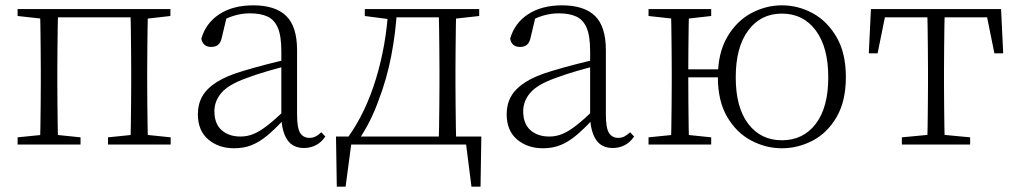

<svg xmlns="http://www.w3.org/2000/svg" viewBox="-20 -542 3817 720"><path d="M130 0Q131 -24 131.5 -64.5Q132 -105 132.5 -148.5Q133 -192 133 -226V-283Q133 -316 132.5 -359.5Q132 -403 131.5 -443.5Q131 -484 130 -508H198Q197 -484 196.5 -443.5Q196 -403 195.5 -359.5Q195 -316 195 -283V-226Q195 -192 195.5 -148.5Q196 -105 196.5 -64.5Q197 -24 198 0ZM469 0Q470 -24 470.5 -64.5Q471 -105 471.5 -148.5Q472 -192 472 -226V-283Q472 -316 471.5 -359.5Q471 -403 470.5 -443.5Q470 -484 469 -508H535Q534 -484 533.5 -443.5Q533 -403 532.5 -359.5Q532 -316 532 -283V-226Q532 -192 532.5 -148.5Q533 -105 533.5 -64.5Q534 -24 535 0ZM46 0V-27L155 -38H175L282 -27V0ZM385 0V-27L493 -38H514L620 -27V0ZM46 -482V-508H163V-470H155ZM502 -470V-508H619V-482L514 -470ZM163 -477V-508H502V-477Z M858 14Q800 14 761 -19Q722 -52 722 -114Q722 -151 738.5 -180.5Q755 -210 792.5 -234Q830 -258 892 -276Q935 -289 979.5 -300.5Q1024 -312 1064 -321V-297Q1024 -287 982.5 -275Q941 -263 904 -249Q837 -225 810.5 -194Q784 -163 784 -125Q784 -78 811 -54Q838 -30 882 -30Q907 -30 930.5 -39.5Q954 -49 983.5 -72Q1013 -95 1053 -134L1059 -89H1040Q1008 -55 980 -32Q952 -9 923 2.5Q894 14 858 14ZM1120 13Q1078 13 1057.5 -17.5Q1037 -48 1035 -102V-106V-350Q1035 -407 1022 -437.5Q1009 -468 983 -480Q957 -492 917 -492Q887 -492 857 -483Q827 -474 795 -454L831 -482L812 -402Q808 -382 798 -374Q788 -366 772 -366Q741 -366 735 -397Q752 -456 803 -489Q854 -522 930 -522Q1012 -522 1053 -482.5Q1094 -443 1094 -354V-113Q1094 -61 1106 -43Q1118 -25 1140 -25Q1153 -25 1163 -30Q1173 -35 1185 -46L1200 -30Q1185 -8 1164.5 2.5Q1144 13 1120 13Z M1752 0H1274L1300 -23L1276 158H1243L1240 -30H1785L1782 158H1748L1725 -23ZM1625 0Q1626 -24 1626.5 -64.5Q1627 -105 1627.5 -148.5Q1628 -192 1628 -226V-283Q1628 -316 1627.5 -359.5Q1627 -403 1626.5 -443.5Q1626 -484 1625 -508H1691Q1690 -484 1689.5 -443.5Q1689 -403 1688.5 -359.5Q1688 -316 1688 -283V-226Q1688 -192 1688.5 -148.5Q1689 -105 1689.5 -64.5Q1690 -24 1691 0ZM1348 -482V-508H1450V-470H1440ZM1658 -470V-508H1777V-482L1669 -470ZM1287 -30Q1352 -122 1390 -247Q1428 -372 1436 -508H1469Q1464 -419 1447 -331.5Q1430 -244 1399 -164Q1385 -125 1366.5 -88Q1348 -51 1325 -18V-6ZM1450 -477V-508H1660V-477Z M2016 14Q1958 14 1919 -19Q1880 -52 1880 -114Q1880 -151 1896.5 -180.5Q1913 -210 1950.5 -234Q1988 -258 2050 -276Q2093 -289 2137.5 -300.5Q2182 -312 2222 -321V-297Q2182 -287 2140.5 -275Q2099 -263 2062 -249Q1995 -225 1968.5 -194Q1942 -163 1942 -125Q1942 -78 1969 -54Q1996 -30 2040 -30Q2065 -30 2088.5 -39.5Q2112 -49 2141.5 -72Q2171 -95 2211 -134L2217 -89H2198Q2166 -55 2138 -32Q2110 -9 2081 2.5Q2052 14 2016 14ZM2278 13Q2236 13 2215.5 -17.5Q2195 -48 2193 -102V-106V-350Q2193 -407 2180 -437.5Q2167 -468 2141 -480Q2115 -492 2075 -492Q2045 -492 2015 -483Q1985 -474 1953 -454L1989 -482L1970 -402Q1966 -382 1956 -374Q1946 -366 1930 -366Q1899 -366 1893 -397Q1910 -456 1961 -489Q2012 -522 2088 -522Q2170 -522 2211 -482.5Q2252 -443 2252 -354V-113Q2252 -61 2264 -43Q2276 -25 2298 -25Q2311 -25 2321 -30Q2331 -35 2343 -46L2358 -30Q2343 -8 2322.5 2.5Q2302 13 2278 13Z M2412 0V-27L2521 -38H2541L2647 -27V0ZM2412 -482V-508H2647V-482L2541 -470H2521ZM2496 0Q2497 -24 2497.5 -64.5Q2498 -105 2498.5 -148.5Q2499 -192 2499 -226V-283Q2499 -316 2498.5 -359.5Q2498 -403 2497.5 -443.5Q2497 -484 2496 -508H2564Q2563 -484 2562.5 -443.5Q2562 -403 2561.5 -358Q2561 -313 2561 -277V-256Q2561 -207 2561.5 -157Q2562 -107 2562.5 -65.5Q2563 -24 2564 0ZM2529 -252V-282H2713V-252ZM2912 14Q2852 14 2797 -15Q2742 -44 2707 -103.5Q2672 -163 2672 -253Q2672 -343 2707 -403Q2742 -463 2797 -492.5Q2852 -522 2912 -522Q2973 -522 3027.5 -492.5Q3082 -463 3117 -403Q3152 -343 3152 -253Q3152 -163 3117.5 -103.5Q3083 -44 3028 -15Q2973 14 2912 14ZM2912 -16Q2992 -16 3039 -77.5Q3086 -139 3086 -252Q3086 -365 3039 -428Q2992 -491 2912 -491Q2833 -491 2786 -428Q2739 -365 2739 -252Q2739 -139 2786 -77.5Q2833 -16 2912 -16Z M3238 -342 3246 -508H3734L3742 -342H3709L3676 -505L3709 -477H3271L3304 -505L3271 -342ZM3362 0V-27L3478 -38H3502L3618 -27V0ZM3457 0Q3458 -24 3458.5 -64.5Q3459 -105 3459.5 -148.5Q3460 -192 3460 -226V-283Q3460 -316 3459.5 -359.5Q3459 -403 3458.5 -443.5Q3458 -484 3457 -508H3523Q3522 -484 3521.5 -443.5Q3521 -403 3520.5 -359.5Q3520 -316 3520 -283V-226Q3520 -192 3520.5 -148.5Q3521 -105 3521.5 -64.5Q3522 -24 3523 0Z"/></svg>

Font: Noto Serif SC
Style: Regular
Weight: 200
Designer: Ryoko NISHIZUKA 西塚涼子 (kana & ideographs); Frank Grießhammer (Latin, Greek & Cyrillic); Wenlong ZHANG 张文龙 (bopomofo); San
Foundry: Adobe
Version: Version 2.001;hotconv 1.1.0;makeotfexe 2.6.0